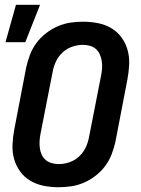

<svg xmlns="http://www.w3.org/2000/svg" viewBox="-20 -773 590 805"><path d="M225 12Q193 12 163 6Q133 0 107.5 -15Q82 -30 64.5 -54Q47 -78 39 -107Q31 -136 32.5 -168Q34 -200 40 -231L90 -491Q96 -518 106 -544Q116 -570 133 -593Q150 -616 173.5 -634Q197 -652 222.5 -663Q248 -674 274.5 -678Q301 -682 328 -682Q360 -682 390.5 -676Q421 -670 446.5 -655Q472 -640 489.5 -616Q507 -592 515 -563Q523 -534 521.5 -502Q520 -470 514 -439L464 -179Q458 -152 448 -126Q438 -100 421 -77Q404 -54 380.5 -36Q357 -18 331.5 -7Q306 4 279 8Q252 12 225 12ZM227 -85Q248 -85 270.5 -92.5Q293 -100 311 -116.5Q329 -133 339 -154Q349 -175 353 -197L404 -457Q407 -472 408 -487.5Q409 -503 406.5 -518Q404 -533 398 -546Q392 -559 381.5 -568Q371 -577 357 -581Q343 -585 327 -585Q306 -585 283.5 -577.5Q261 -570 243 -553.5Q225 -537 215 -516Q205 -495 201 -473L150 -213Q147 -198 146 -182.5Q145 -167 147 -152Q149 -137 155 -124Q161 -111 172 -102Q183 -93 197 -89Q211 -85 227 -85ZM3 -596 47 -753H148L86 -596Z"/></svg>

Font: Lode Term
Style: Bold Italic
Weight: 700
Italic angle: -11°
Monospace: yes
Designer: Belleve Invis
Foundry: Belleve Invis
Version: Version 29.2.0